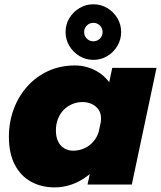

<svg xmlns="http://www.w3.org/2000/svg" viewBox="-20 -840 732 874"><path d="M229 13Q168 13 120.8 -13.2Q73.5 -39.5 47 -91Q20.5 -142.5 20.5 -217Q20.5 -284.5 42.5 -343.5Q64.5 -402.5 104.8 -447.2Q145 -492 200 -517Q255 -542 320.5 -542Q374 -542 418.5 -517Q463 -492 489.8 -447Q516.5 -402 516.5 -342.5Q516.5 -328.5 514.2 -309.5Q512 -290.5 508 -276L436.5 -272Q438 -279 439 -286.2Q440 -293.5 440 -300Q440 -325.5 427.8 -342.2Q415.5 -359 396.2 -367.2Q377 -375.5 356 -375.5Q331 -375.5 309 -366.2Q287 -357 270.2 -340Q253.5 -323 244 -299.2Q234.5 -275.5 234.5 -246.5Q234.5 -216.5 244.5 -196Q254.5 -175.5 272.5 -164.8Q290.5 -154 313.5 -154Q340 -154 364.8 -165.2Q389.5 -176.5 407.8 -198.8Q426 -221 433 -254L501.5 -244.5Q485 -166 443.8 -108Q402.5 -50 346.5 -18.5Q290.5 13 229 13ZM580 0H378.5L491 -531H692.5ZM405 -652Q422.5 -652 434.8 -664.2Q447 -676.5 447 -694Q447 -711.5 434.8 -723.8Q422.5 -736 405 -736Q387.5 -736 375.2 -723.8Q363 -711.5 363 -694Q363 -676.5 375.2 -664.2Q387.5 -652 405 -652ZM405.5 -567.5Q370.5 -567.5 341.8 -584.8Q313 -602 295.8 -630.8Q278.5 -659.5 278.5 -694Q278.5 -729 295.8 -757.5Q313 -786 341.8 -803.2Q370.5 -820.5 405 -820.5Q440 -820.5 468.5 -803.2Q497 -786 514.2 -757.5Q531.5 -729 531.5 -694.5Q531.5 -659.5 514.2 -630.8Q497 -602 468.5 -584.8Q440 -567.5 405.5 -567.5Z"/></svg>

Font: Epilogue Black
Style: Italic
Weight: 900
Italic angle: -12°
Designer: Tyler Finck
Foundry: Etcetera Type Co
Version: Version 2.111